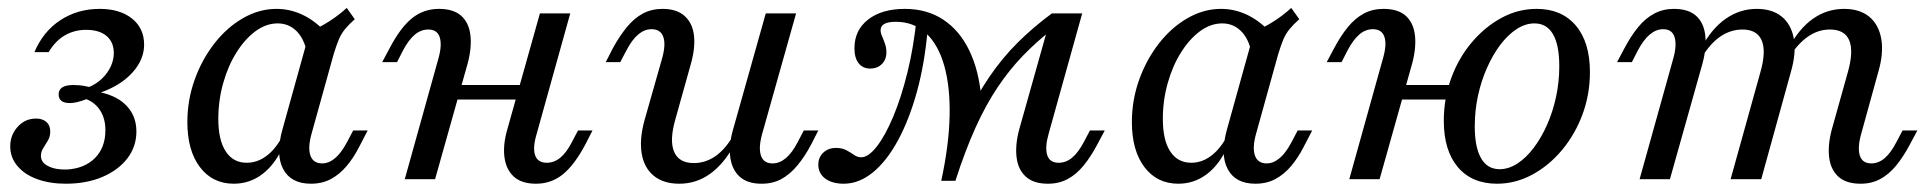

<svg xmlns="http://www.w3.org/2000/svg" viewBox="-20 -448 4830 480"><path d="M144.4 11.3Q104.8 11.3 73.4 0Q41.9 -11.3 23.8 -32.7Q5.6 -54 5.6 -82.3Q5.6 -110.5 24.2 -131Q42.7 -151.6 70.2 -151.6Q86.3 -151.6 96 -143.1Q105.6 -134.7 105.6 -119.4Q105.6 -106.5 99.6 -96.4Q93.5 -86.3 87.9 -77.4Q82.3 -68.5 82.3 -58.1Q82.3 -41.9 100.4 -32.7Q118.5 -23.4 146.8 -24.2Q191.1 -26.6 217.3 -52.8Q243.5 -79 243.5 -122.6Q243.5 -150.8 231 -171Q218.5 -191.1 196 -200Q183.1 -195.2 173 -192.7Q162.9 -190.3 154.8 -190.3Q126.6 -190.3 126.6 -212.1Q126.6 -235.5 163.7 -235.5Q171 -235.5 179.8 -234.7Q188.7 -233.9 203.2 -230.6Q221.8 -238.7 235.5 -252Q249.2 -265.3 256.9 -281.9Q264.5 -298.4 264.5 -315.3Q264.5 -342.7 246.4 -358.1Q228.2 -373.4 195.2 -373.4Q166.1 -373.4 142.3 -359.7Q118.5 -346 101.6 -317.7H66.1Q87.9 -369.4 131 -397.6Q174.2 -425.8 229 -425.8Q279.8 -425.8 310.1 -401.6Q340.3 -377.4 340.3 -336.3Q340.3 -299.2 311.3 -266.9Q282.3 -234.7 232.3 -216.9Q275 -207.3 298 -181.9Q321 -156.5 321 -119.4Q321 -81.5 298.4 -52Q275.8 -22.6 235.9 -5.6Q196 11.3 144.4 11.3Z M564.5 11.3Q511.3 11.3 479.8 -30.2Q448.4 -71.8 448.4 -142.7Q448.4 -197.6 466.5 -248.4Q484.7 -299.2 516.1 -339.5Q547.6 -379.8 587.9 -402.8Q628.2 -425.8 671 -425.8Q708.1 -425.8 741.5 -408.5Q775 -391.1 802.4 -358.1L747.6 -316.1Q740.3 -351.6 721 -370.6Q701.6 -389.5 674.2 -389.5Q645.2 -389.5 618.5 -369.8Q591.9 -350 571 -316.5Q550 -283.1 537.9 -239.9Q525.8 -196.8 525.8 -150.8Q525.8 -97.6 544.4 -69.4Q562.9 -41.1 596.8 -41.1Q624.2 -41.1 647.6 -59.3Q671 -77.4 688.7 -112.1V-83.9Q668.5 -37.9 636.7 -13.3Q604.8 11.3 564.5 11.3ZM757.3 11.3Q707.3 11.3 687.9 -25.4Q668.5 -62.1 686.3 -125L754 -368.5Q778.2 -379 802 -394Q825.8 -408.9 846.8 -428.2L866.9 -400Q852.4 -387.1 842.7 -375.4Q833.1 -363.7 827 -349.2Q821 -334.7 814.5 -313.7L758.9 -113.7Q749.2 -79 756 -59.3Q762.9 -39.5 785.5 -39.5Q798.4 -39.5 809.7 -46.8Q821 -54 830.2 -65.7Q839.5 -77.4 847.6 -92.7L862.9 -121.8H899.2L877.4 -79.8Q863.7 -53.2 846.4 -32.7Q829 -12.1 807.3 -0.4Q785.5 11.3 757.3 11.3Z M991.9 0 1075.8 -300.8Q1085.5 -334.7 1079.4 -354.4Q1073.4 -374.2 1050.8 -374.2Q1032.3 -374.2 1016.9 -361.3Q1001.6 -348.4 987.9 -322.6L972.6 -292.7H935.5L954 -327.4Q981.5 -379.8 1010.5 -402.8Q1039.5 -425.8 1077.4 -425.8Q1113.7 -425.8 1133.1 -408.5Q1152.4 -391.1 1156 -360.1Q1159.7 -329 1149.2 -289.5L1067.7 0ZM1084.7 -199.2 1095.2 -235.5H1317.7L1307.3 -199.2ZM1320.2 11.3Q1283.9 11.3 1264.5 -6.5Q1245.2 -24.2 1241.1 -55.2Q1237.1 -86.3 1248.4 -125L1329.8 -414.5H1405.6L1321.8 -113.7Q1311.3 -79 1317.7 -60.1Q1324.2 -41.1 1346.8 -41.1Q1365.3 -41.1 1380.6 -53.6Q1396 -66.1 1409.7 -92.7L1425 -121.8H1461.3L1443.5 -87.1Q1416.1 -35.5 1387.1 -12.1Q1358.1 11.3 1320.2 11.3Z M1678.2 11.3Q1638.7 11.3 1614.5 -8.5Q1590.3 -28.2 1584.3 -63.7Q1578.2 -99.2 1591.1 -146.8L1634.7 -300Q1645.2 -336.3 1638.3 -355.6Q1631.5 -375 1608.9 -375Q1591.1 -375 1575.4 -361.7Q1559.7 -348.4 1546 -321.8L1530.6 -292.7H1494.4L1512.1 -327.4Q1529 -358.1 1547.2 -380.2Q1565.3 -402.4 1587.1 -414.1Q1608.9 -425.8 1636.3 -425.8Q1671.8 -425.8 1691.5 -408.1Q1711.3 -390.3 1714.9 -359.7Q1718.5 -329 1707.3 -288.7L1668.5 -150Q1653.2 -96.8 1665.3 -68.5Q1677.4 -40.3 1714.5 -40.3Q1744.4 -40.3 1769.8 -58.5Q1795.2 -76.6 1815.3 -112.9L1816.9 -87.9Q1790.3 -38.7 1755.6 -13.7Q1721 11.3 1678.2 11.3ZM1883.9 11.3Q1848.4 11.3 1829 -6.5Q1809.7 -24.2 1805.6 -55.2Q1801.6 -86.3 1812.9 -125L1894.4 -414.5H1970.2L1885.5 -113.7Q1875.8 -79 1882.3 -59.3Q1888.7 -39.5 1911.3 -39.5Q1929 -39.5 1944.8 -52.8Q1960.5 -66.1 1974.2 -92.7L1989.5 -121.8H2025.8L2008.1 -87.1Q1991.9 -56.5 1973.4 -34.3Q1954.8 -12.1 1933.5 -0.4Q1912.1 11.3 1883.9 11.3Z M2333.1 4Q2352.4 -84.7 2354 -157.7Q2355.6 -230.6 2340.7 -283.5Q2325.8 -336.3 2295.2 -364.9Q2264.5 -393.5 2219.4 -393.5Q2181.5 -393.5 2181.5 -372.6Q2181.5 -365.3 2185.5 -356.5Q2189.5 -347.6 2192.7 -337.9Q2196 -328.2 2196 -316.9Q2196 -299.2 2184.7 -287.9Q2173.4 -276.6 2155.6 -276.6Q2137.1 -276.6 2126.6 -289.9Q2116.1 -303.2 2116.1 -327.4Q2116.1 -372.6 2150.4 -399.2Q2184.7 -425.8 2241.9 -425.8Q2297.6 -425.8 2338.3 -398.8Q2379 -371.8 2403.2 -321.8Q2427.4 -271.8 2433.1 -204Q2420.2 -167.7 2409.7 -137.5Q2399.2 -107.3 2389.1 -73.8Q2379 -40.3 2368.5 4ZM2089.5 11.3Q2060.5 11.3 2043.1 -1.6Q2025.8 -14.5 2025.8 -36.3Q2025.8 -54.8 2038.3 -66.5Q2050.8 -78.2 2070.2 -78.2Q2084.7 -78.2 2095.6 -72.6Q2106.5 -66.9 2114.9 -60.9Q2123.4 -54.8 2133.1 -54.8Q2150.8 -54.8 2171.8 -81.5Q2192.7 -108.1 2212.9 -156Q2233.1 -204 2248.8 -267.7Q2264.5 -331.5 2271.8 -405.6L2299.2 -375Q2291.9 -290.3 2272.6 -219.8Q2253.2 -149.2 2225 -97.2Q2196.8 -45.2 2162.1 -16.9Q2127.4 11.3 2089.5 11.3ZM2333.1 4Q2361.3 -79.8 2390.7 -143.5Q2420.2 -207.3 2453.2 -255.6Q2486.3 -304 2525 -342.3Q2563.7 -380.6 2609.7 -414.5L2615.3 -378.2Q2572.6 -345.2 2537.9 -309.3Q2503.2 -273.4 2473.8 -229.4Q2444.4 -185.5 2418.5 -128.2Q2392.7 -71 2368.5 4ZM2600 11.3Q2563.7 11.3 2544.4 -6.5Q2525 -24.2 2521.4 -55.2Q2517.7 -86.3 2528.2 -125L2609.7 -414.5H2685.5L2601.6 -113.7Q2591.9 -79.8 2598 -60.5Q2604 -41.1 2626.6 -41.1Q2645.2 -41.1 2660.5 -54Q2675.8 -66.9 2689.5 -92.7L2704.8 -121.8H2741.9L2723.4 -87.1Q2707.3 -56.5 2689.1 -34.3Q2671 -12.1 2649.2 -0.4Q2627.4 11.3 2600 11.3Z M2925.8 11.3Q2872.6 11.3 2841.1 -30.2Q2809.7 -71.8 2809.7 -142.7Q2809.7 -197.6 2827.8 -248.4Q2846 -299.2 2877.4 -339.5Q2908.9 -379.8 2949.2 -402.8Q2989.5 -425.8 3032.3 -425.8Q3069.4 -425.8 3102.8 -408.5Q3136.3 -391.1 3163.7 -358.1L3108.9 -316.1Q3101.6 -351.6 3082.3 -370.6Q3062.9 -389.5 3035.5 -389.5Q3006.5 -389.5 2979.8 -369.8Q2953.2 -350 2932.3 -316.5Q2911.3 -283.1 2899.2 -239.9Q2887.1 -196.8 2887.1 -150.8Q2887.1 -97.6 2905.6 -69.4Q2924.2 -41.1 2958.1 -41.1Q2985.5 -41.1 3008.9 -59.3Q3032.3 -77.4 3050 -112.1V-83.9Q3029.8 -37.9 2998 -13.3Q2966.1 11.3 2925.8 11.3ZM3118.5 11.3Q3068.5 11.3 3049.2 -25.4Q3029.8 -62.1 3047.6 -125L3115.3 -368.5Q3139.5 -379 3163.3 -394Q3187.1 -408.9 3208.1 -428.2L3228.2 -400Q3213.7 -387.1 3204 -375.4Q3194.4 -363.7 3188.3 -349.2Q3182.3 -334.7 3175.8 -313.7L3120.2 -113.7Q3110.5 -79 3117.3 -59.3Q3124.2 -39.5 3146.8 -39.5Q3159.7 -39.5 3171 -46.8Q3182.3 -54 3191.5 -65.7Q3200.8 -77.4 3208.9 -92.7L3224.2 -121.8H3260.5L3238.7 -79.8Q3225 -53.2 3207.7 -32.7Q3190.3 -12.1 3168.5 -0.4Q3146.8 11.3 3118.5 11.3Z M3353.2 0 3437.1 -300.8Q3447.6 -336.3 3441.1 -355.6Q3434.7 -375 3412.1 -375Q3393.5 -375 3378.2 -361.7Q3362.9 -348.4 3349.2 -322.6L3333.9 -292.7H3296.8L3315.3 -327.4Q3331.5 -358.1 3349.6 -380.2Q3367.7 -402.4 3389.5 -414.1Q3411.3 -425.8 3438.7 -425.8Q3475 -425.8 3494.4 -408.5Q3513.7 -391.1 3517.3 -360.1Q3521 -329 3510.5 -289.5L3429 0ZM3450.8 -199.2 3461.3 -235.5H3635.5L3627.4 -199.2ZM3722.6 11.3Q3659.7 11.3 3624.6 -30.2Q3589.5 -71.8 3589.5 -146Q3589.5 -202.4 3608.1 -252.8Q3626.6 -303.2 3659.3 -341.9Q3691.9 -380.6 3733.5 -403.2Q3775 -425.8 3821.8 -425.8Q3883.9 -425.8 3919.4 -384.3Q3954.8 -342.7 3954.8 -267.7Q3954.8 -212.1 3936.3 -162.1Q3917.7 -112.1 3885.1 -73Q3852.4 -33.9 3810.5 -11.3Q3768.5 11.3 3722.6 11.3ZM3729 -25Q3751.6 -25 3773.4 -39.1Q3795.2 -53.2 3814.1 -78.2Q3833.1 -103.2 3847.6 -135.9Q3862.1 -168.5 3870.2 -206Q3878.2 -243.5 3878.2 -282.3Q3878.2 -335.5 3862.5 -362.5Q3846.8 -389.5 3816.1 -389.5Q3793.5 -389.5 3771.8 -375.4Q3750 -361.3 3731 -336.3Q3712.1 -311.3 3697.6 -278.6Q3683.1 -246 3675 -208.9Q3666.9 -171.8 3666.9 -132.3Q3666.9 -79.8 3682.7 -52.4Q3698.4 -25 3729 -25Z M4631.5 11.3Q4595.2 11.3 4575.8 -6.5Q4556.5 -24.2 4552.8 -55.2Q4549.2 -86.3 4559.7 -125L4599.2 -266.1Q4614.5 -319.4 4603.2 -346.8Q4591.9 -374.2 4554.8 -374.2Q4525 -374.2 4499.2 -356Q4473.4 -337.9 4451.6 -302.4L4450.8 -326.6Q4477.4 -376.6 4512.5 -401.2Q4547.6 -425.8 4590.3 -425.8Q4629 -425.8 4652.8 -406.5Q4676.6 -387.1 4683.1 -351.2Q4689.5 -315.3 4675.8 -268.5L4633.1 -113.7Q4623.4 -79.8 4629.4 -59.7Q4635.5 -39.5 4658.1 -39.5Q4676.6 -39.5 4691.9 -52.8Q4707.3 -66.1 4721 -92.7L4736.3 -121.8H4773.4L4754.8 -87.1Q4738.7 -56.5 4720.6 -34.3Q4702.4 -12.1 4680.6 -0.4Q4658.9 11.3 4631.5 11.3ZM4079 0 4162.9 -300.8Q4172.6 -334.7 4166.5 -354.8Q4160.5 -375 4137.9 -375Q4120.2 -375 4104.4 -361.7Q4088.7 -348.4 4075 -322.6L4059.7 -292.7H4022.6L4041.1 -327.4Q4057.3 -358.1 4075.4 -380.2Q4093.5 -402.4 4115.7 -414.1Q4137.9 -425.8 4164.5 -425.8Q4200.8 -425.8 4220.2 -408.5Q4239.5 -391.1 4243.1 -360.1Q4246.8 -329 4236.3 -289.5L4154.8 0ZM4306.5 0 4380.6 -266.1Q4396 -319.4 4384.3 -346.8Q4372.6 -374.2 4336.3 -374.2Q4306.5 -374.2 4280.6 -356.5Q4254.8 -338.7 4233.1 -302.4L4232.3 -326.6Q4258.9 -376.6 4294.4 -401.2Q4329.8 -425.8 4371.8 -425.8Q4410.5 -425.8 4434.3 -406.5Q4458.1 -387.1 4464.5 -351.6Q4471 -316.1 4457.3 -268.5L4383.1 0Z"/></svg>

Font: Playfair 9pt
Style: Italic
Weight: 400
Italic angle: -15.6°
Designer: Claus Eggers Sørensen
Foundry: Claus Eggers Sørensen
Version: Version 2.001;gftools[0.9.30]